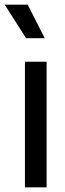

<svg xmlns="http://www.w3.org/2000/svg" viewBox="-49 -804 278 824"><path d="M58 -539H151V0H58ZM-29 -784H70L143 -640H63Z"/></svg>

Font: Evergrow Sans 
Style: Medium
Weight: 500
Foundry: 10Web
Version: Version 1.000